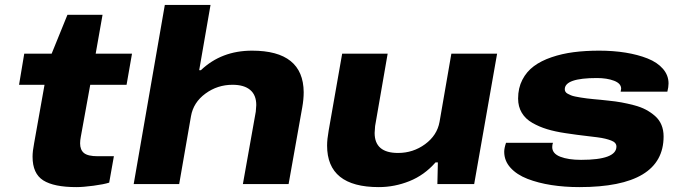

<svg xmlns="http://www.w3.org/2000/svg" viewBox="-20 -745 2761 777"><path d="M289.1 12.2Q198.2 12.2 155 -15.1Q111.8 -42.5 111.8 -110.8Q111.8 -133.3 118.2 -166L160.2 -401.9H57.1L78.1 -527.8H189L252.9 -685.1H395L367.2 -527.8H514.2L492.2 -401.9H345.2L307.1 -191.9Q304.2 -177.2 304.2 -165Q304.2 -138.2 320.1 -125.5Q335.9 -112.8 375 -112.8H440.9L421.9 -5.9Q400.4 1 358.4 6.6Q316.4 12.2 289.1 12.2Z M521 0 647 -725.1H832L786.1 -460.9H793Q876 -540 1000 -540Q1207.5 -540 1209 -372.1Q1209 -342.8 1203.1 -310.1L1147.9 0H962.9L1015.1 -293Q1017.1 -312.5 1017.1 -319.8Q1017.1 -360.4 992.4 -381.1Q967.8 -401.9 920.9 -401.9Q859.9 -401.9 811.3 -366.2Q762.7 -330.6 752.9 -274.9L705.1 0Z M1512.7 12.2Q1303.7 12.2 1303.7 -155.8Q1303.7 -181.2 1310.1 -216.8L1364.7 -527.8H1548.8L1498 -234.9Q1496.1 -215.3 1496.1 -207Q1496.1 -126 1590.8 -126Q1651.9 -126 1700.4 -161.6Q1749 -197.3 1758.8 -252L1806.6 -527.8H1991.7L1898.9 0H1750L1752 -87.9H1742.7Q1697.3 -36.1 1637 -12Q1576.7 12.2 1512.7 12.2Z M2324.7 12.2Q2264.6 12.2 2211.4 3.9Q2158.2 -4.4 2114.7 -21.2Q2071.3 -38.1 2045.9 -66.2Q2020.5 -94.2 2020.5 -130.9Q2020.5 -145.5 2027.8 -167H2217.8Q2214.8 -159.7 2214.8 -149.9Q2214.8 -123.5 2247.3 -110.8Q2279.8 -98.1 2331.5 -98.1Q2474.6 -98.1 2474.6 -151.9Q2474.6 -160.2 2469.2 -166.3Q2463.9 -172.4 2452.9 -176.5Q2441.9 -180.7 2429 -183.8Q2416 -187 2396.5 -189.5Q2377 -191.9 2358.6 -194.1Q2340.3 -196.3 2314.9 -199.5Q2289.6 -202.6 2268.6 -206.1Q2226.1 -212.4 2194.1 -222.2Q2162.1 -231.9 2134.3 -247.8Q2106.4 -263.7 2091.6 -288.6Q2076.7 -313.5 2076.7 -346.2Q2076.7 -388.7 2093.8 -421.9Q2110.8 -455.1 2140.4 -477.1Q2169.9 -499 2212.2 -513.4Q2254.4 -527.8 2301.8 -533.9Q2349.1 -540 2404.8 -540Q2461.9 -540 2511.7 -532Q2561.5 -523.9 2600.8 -508.3Q2640.1 -492.7 2662.8 -466.6Q2685.5 -440.4 2685.5 -407.2Q2685.5 -392.6 2680.7 -374H2491.7Q2492.2 -377 2492.7 -379.9Q2493.2 -382.8 2493.4 -384.3Q2493.7 -385.7 2493.7 -386.2Q2493.7 -407.2 2465.1 -418.2Q2436.5 -429.2 2395.5 -429.2Q2265.6 -429.2 2265.6 -383.8Q2265.6 -378.4 2268.3 -373.8Q2271 -369.1 2277.3 -365.7Q2283.7 -362.3 2290.5 -359.4Q2297.4 -356.4 2308.8 -354.2Q2320.3 -352.1 2330.1 -350.3Q2339.8 -348.6 2355.2 -346.7Q2370.6 -344.7 2381.8 -343.8Q2393.1 -342.8 2411.1 -341.1Q2429.2 -339.4 2440.9 -337.9Q2470.7 -335 2494.9 -330.6Q2519 -326.2 2546.1 -319.1Q2573.2 -312 2593.5 -301.3Q2613.8 -290.5 2630.9 -275.6Q2647.9 -260.7 2656.7 -239.7Q2665.5 -218.8 2665.5 -192.9Q2665.5 12.2 2324.7 12.2Z"/></svg>

Font: Archivo Expanded ExtraBold
Style: Italic
Weight: 800
Width: 7
Italic angle: -10°
Designer: Hector Gatti
Foundry: Omnibus-Type
Version: Version 2.001